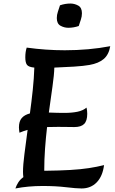

<svg xmlns="http://www.w3.org/2000/svg" viewBox="-20 -1056 650 1085"><path d="M67 9Q73 -9 83.5 -25.5Q94 -42 112 -55Q110 -70 110 -85Q110 -123 118 -185Q126 -247 136 -322Q111 -315 90 -306Q89 -312 88 -321Q87 -330 87 -336Q87 -370 102.5 -388.5Q118 -407 149 -415Q158 -480 165 -546.5Q172 -613 174 -674Q142 -677 132.5 -689.5Q123 -702 123 -732Q123 -764 131 -787Q239 -772 346 -772Q483 -772 603 -795Q595 -747 566 -722.5Q537 -698 486 -689Q453 -683 398 -679.5Q343 -676 287 -674Q286 -633 276.5 -566.5Q267 -500 256 -420Q279 -419 303 -418.5Q327 -418 344 -418Q386 -418 417.5 -424.5Q449 -431 469 -448Q473 -431 473 -413Q473 -373 455.5 -355.5Q438 -338 400 -338Q385 -338 361.5 -338.5Q338 -339 309 -339Q275 -339 246 -338Q239 -278 234.5 -215.5Q230 -153 230 -91H235Q317 -92 377 -95.5Q437 -99 482.5 -106Q528 -113 568 -123Q560 -60 526.5 -25.5Q493 9 441 9Q412 9 353.5 2Q295 -5 221 -5Q180 -5 141.5 -1.5Q103 2 67 9ZM425 -909Q396 -899 366 -899Q343 -899 322 -910.5Q301 -922 301 -954Q301 -972 307 -989.5Q313 -1007 319 -1026Q348 -1036 378 -1036Q401 -1036 422 -1024.5Q443 -1013 443 -981Q443 -963 437 -945.5Q431 -928 425 -909Z"/></svg>

Font: Merienda Medium
Style: Regular
Weight: 500
Designer: Eduardo Rodriguez Tunni
Foundry: Eduardo Rodriguez Tunni
Version: Version 2.001; ttfautohint (v1.8.4.7-5d5b)